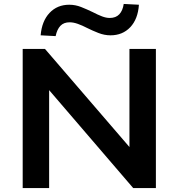

<svg xmlns="http://www.w3.org/2000/svg" viewBox="-20 -953 905 973"><path d="M95 0V-705H208L654 -187H636V-705H770V0H655L212 -516H229V0ZM262 -770 186 -774Q192 -846 231 -887.5Q270 -929 331 -929Q362 -929 391 -917.5Q420 -906 449 -892Q476 -878 497 -870Q518 -862 536 -862Q567 -862 584.5 -880.5Q602 -899 607 -933L684 -929Q679 -856 640 -815Q601 -774 540 -774Q509 -774 478.5 -786Q448 -798 422 -811Q397 -824 374.5 -832Q352 -840 333 -840Q303 -840 286 -822Q269 -804 262 -770Z"/></svg>

Font: Nunito Sans 10pt SemiExpanded
Style: Bold
Weight: 700
Width: 6
Designer: Vernon Adams
Foundry: Vernon Adams
Version: Version 3.101;gftools[0.9.27]